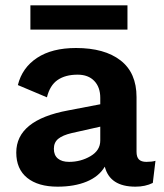

<svg xmlns="http://www.w3.org/2000/svg" viewBox="-20 -690 614 720"><path d="M563 -87 553 -4Q525 10 488 10Q392 10 373 -65Q351 -28 305 -9Q259 10 196 10Q123 10 82 -23Q41 -56 41 -118Q41 -240 236 -276L356 -299V-323Q356 -363 333.5 -386.5Q311 -410 271 -410Q225 -410 196 -390Q167 -370 156 -325L47 -371Q63 -436 119 -473Q175 -510 265 -510Q372 -510 432 -463.5Q492 -417 492 -326V-121Q492 -101 501 -92Q510 -83 529 -83Q550 -83 563 -87ZM356 -163V-215L249 -191Q215 -183 198.5 -169.5Q182 -156 182 -132Q182 -108 197 -95.5Q212 -83 239 -83Q283 -83 319.5 -104.5Q356 -126 356 -163ZM458 -579H94V-670H458Z"/></svg>

Font: Work Sans SemiBold
Style: Regular
Weight: 600
Designer: Wei Huang
Foundry: Wei Huang
Version: Version 1.500